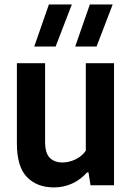

<svg xmlns="http://www.w3.org/2000/svg" viewBox="-20 -828 589 858"><path d="M55.5 -186V-545.5H181.5V-194.5Q181.5 -144.5 202 -123.2Q222.5 -102 259.5 -102Q287.5 -102 316.2 -115.2Q345 -128.5 363.5 -154.5V-545.5H489.5V0H384.5L375.5 -57.5H369Q339.5 -24.5 301.8 -7.5Q264 9.5 221.5 9.5Q145 9.5 100.2 -37Q55.5 -83.5 55.5 -186ZM133 -620 198.5 -808H301L228.5 -620ZM316 -620 381.5 -808H483.5L411.5 -620Z"/></svg>

Font: Encode Sans Semi Condensed SmBd
Style: Regular
Weight: 600
Width: 4
Designer: Multiple Designers
Foundry: Impallari Type
Version: Version 2.000